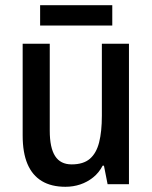

<svg xmlns="http://www.w3.org/2000/svg" viewBox="-20 -707 585 737"><path d="M475 -539V0H393L379 -71H374Q360 -44 337.5 -26Q315 -8 288 1Q261 10 231 10Q177 10 140.5 -12Q104 -34 85.5 -77.5Q67 -121 67 -187V-539H171V-205Q171 -140 191.5 -108Q212 -76 255 -76Q300 -76 325 -97.5Q350 -119 360.5 -160.5Q371 -202 371 -263V-539ZM411 -687V-609H134V-687Z"/></svg>

Font: Noto Sans Display SemiCondensed Medium
Style: Regular
Weight: 500
Width: 4
Designer: Monotype Design Team
Foundry: Monotype Imaging Inc.
Version: Version 2.003